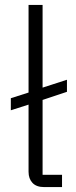

<svg xmlns="http://www.w3.org/2000/svg" viewBox="-20 -760 310 780"><path d="M232 0H159Q128 0 112 -17Q96 -34 96 -62V-335L24 -312V-361L96 -384V-740H153V-404L252 -436V-387L153 -354V-50H232Z"/></svg>

Font: IBM Plex Sans Thai Light
Style: Regular
Weight: 300
Designer: Mike Abbink, Paul van der Laan, Pieter van Rosmalen, Ben Mitchell, Mark Frömberg
Foundry: Bold Monday
Version: Version 1.2